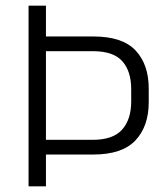

<svg xmlns="http://www.w3.org/2000/svg" viewBox="-20 -659 592 679"><path d="M309.5 -112.5H121V-164.5H307.5Q380 -164.5 412 -200.8Q444 -237 444 -300V-343.5Q444 -407 412.5 -442.5Q381 -478 309 -478H120V-530H310.5Q413 -530 459.5 -480.5Q506 -431 506 -345.5V-298Q506 -212.5 459 -162.5Q412 -112.5 309.5 -112.5ZM142.5 0H81V-639H142.5V-517V-493.5V-146V-129Z"/></svg>

Font: Anek Kannada Light
Style: Regular
Weight: 300
Designer: Vaishnavi Murthy, Maithili Shingre (Kannada) & Yesha Goshar (Latin)
Foundry: Ek Type
Version: Version 1.003